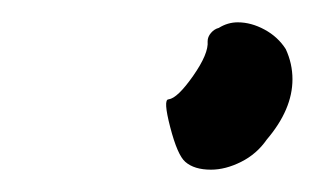

<svg xmlns="http://www.w3.org/2000/svg" viewBox="-20 -378 282 172"><path d="M131 -289Q139 -290 153 -310Q167 -330 166 -341Q166 -345 169 -348.5Q172 -352 176 -353Q184 -358 193 -358Q205 -358 217 -351.5Q229 -345 236 -334Q242 -321 242 -307Q242 -280 219 -253Q210 -240 196 -233Q182 -226 169 -226Q154 -226 146 -233Q139 -239 132.5 -264Q126 -289 131 -289Z"/></svg>

Font: Caveat
Style: Bold
Weight: 700
Designer: Pablo Impallari
Foundry: Pablo Impallari
Version: Version 1.500; ttfautohint (v1.6)